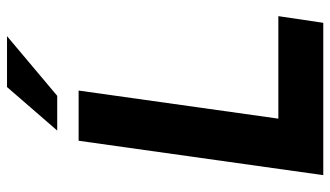

<svg xmlns="http://www.w3.org/2000/svg" viewBox="-217 -724 941 547"><g transform="rotate(-90 253.5 -450.5)"><path d="M28 0 126 -697H269L189 -128H481L462 0ZM155 -758 279 -901H424L254 -758Z"/></g></svg>

Font: Hanken Grotesk ExtraBold
Style: Italic
Weight: 800
Italic angle: -8°
Designer: Alfredo Marco Pradil
Foundry: Hanken Design Co.
Version: Version 3.013